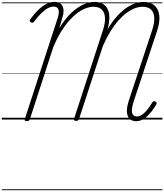

<svg xmlns="http://www.w3.org/2000/svg" viewBox="-20 -1309 1798 2102"><path d="M1473 18Q1425 18 1398.5 -8Q1372 -34 1369.5 -85Q1367 -136 1391 -210L1645 -976Q1672 -1057 1669 -1115Q1666 -1173 1634 -1204Q1602 -1235 1541 -1235Q1501 -1235 1456.5 -1218.5Q1412 -1202 1366 -1168Q1320 -1134 1274.5 -1082.5Q1229 -1031 1186.5 -961.5Q1144 -892 1106 -805L845 -5Q842 5 834.5 9.5Q827 14 813 14Q799 14 792.5 9.5Q786 5 790 -6L1106 -975Q1133 -1056 1129.5 -1114Q1126 -1172 1094.5 -1203.5Q1063 -1235 1004 -1235Q963 -1235 918 -1218Q873 -1201 826.5 -1166Q780 -1131 733.5 -1078.5Q687 -1026 644 -955Q601 -884 564 -795L307 -4Q303 7 296 12Q289 17 274 17Q260 17 254 12Q248 7 251 -4L611 -1110Q631 -1172 620 -1204.5Q609 -1237 566 -1237Q536 -1237 502 -1218.5Q468 -1200 430.5 -1163Q393 -1126 352 -1071Q344 -1061 335 -1060Q326 -1059 316 -1066Q306 -1074 305.5 -1082.5Q305 -1091 314 -1102Q359 -1163 403.5 -1204.5Q448 -1246 491.5 -1267.5Q535 -1289 574 -1289Q632 -1289 658 -1253.5Q684 -1218 672 -1151Q663 -1114 652 -1076Q641 -1038 629 -999Q672 -1071 720 -1125.5Q768 -1180 818.5 -1216Q869 -1252 919 -1270Q969 -1288 1015 -1288Q1077 -1288 1115.5 -1260.5Q1154 -1233 1169 -1182Q1184 -1131 1173 -1061Q1170 -1043 1166.5 -1024.5Q1163 -1006 1158 -987Q1201 -1062 1250 -1118.5Q1299 -1175 1350 -1213Q1401 -1251 1452.5 -1269.5Q1504 -1288 1552 -1288Q1628 -1288 1672 -1248.5Q1716 -1209 1724 -1138.5Q1732 -1068 1700 -972L1446 -206Q1426 -146 1424 -108Q1422 -70 1436.5 -52Q1451 -34 1480 -34Q1506 -34 1533.5 -52Q1561 -70 1589.5 -104Q1618 -138 1647 -187Q1655 -199 1663 -201Q1671 -203 1681 -197Q1693 -190 1694.5 -181.5Q1696 -173 1689 -162Q1664 -120 1637.5 -86.5Q1611 -53 1584 -29.5Q1557 -6 1529 6Q1501 18 1473 18ZM0 763H1758V773H0ZM0 -20H1758V0H0ZM0 -505H1758V-500H0ZM0 -1283H1758V-1273H0Z"/></svg>

Font: Playwrite NL Guides
Style: Regular
Weight: 400
Designer: Veronika Burian, José Scaglione
Foundry: TypeTogether
Version: Version 1.003